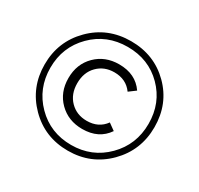

<svg xmlns="http://www.w3.org/2000/svg" viewBox="-150 -885 1108 1071"><g transform="rotate(30 404.5 -350.0)"><path d="M758 -352Q758 -203 655.5 -100Q553 3 404 3Q255 3 153.5 -99.5Q52 -202 52 -350Q52 -498 154 -600.5Q256 -703 406 -703Q556 -703 657 -602.5Q758 -502 758 -352ZM404 -34Q537 -34 628.5 -126Q720 -218 720 -352Q720 -486 630.5 -576Q541 -666 406 -666Q271 -666 180 -574.5Q89 -483 89 -350Q89 -217 179.5 -125.5Q270 -34 404 -34ZM413 -142Q323 -142 264 -200.5Q205 -259 205 -350Q205 -441 264 -499.5Q323 -558 413 -558Q519 -558 572 -481L529 -449Q488 -506 412 -506Q347 -506 304.5 -463Q262 -420 262 -350Q262 -280 304.5 -237Q347 -194 412 -194Q488 -194 529 -251L572 -220Q519 -142 413 -142Z"/></g></svg>

Font: mBank
Style: Regular
Weight: 400
Designer: Julieta Ulanovsky
Foundry: Julieta Ulanovsky
Version: Version 7.200;PS 007.200;hotconv 1.0.88;makeotf.lib2.5.64775